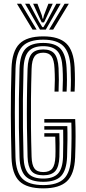

<svg xmlns="http://www.w3.org/2000/svg" viewBox="-20 -1004 460 1032"><path d="M212.8 8.5Q123.8 8.5 84.1 -30.2Q44.5 -69 41.8 -158Q38.8 -270.5 38.2 -387Q37.8 -503.5 41.8 -636.8Q44.8 -728.5 84.5 -768.5Q124.2 -808.5 212.5 -808.5Q296.5 -808.5 336.2 -770.5Q376 -732.5 381 -643Q384.5 -576.2 381 -511.8H359.5Q361.2 -542.2 361.2 -574.1Q361.2 -606 359.5 -641.8Q355 -722 320.6 -756.4Q286.2 -790.8 212.5 -790.8Q134.5 -790.8 100.4 -754.5Q66.2 -718.2 63.5 -636Q59.8 -512.8 59.8 -398.5Q59.8 -284.2 63.2 -158.5Q65.8 -78 100.5 -43.6Q135.2 -9.2 212.8 -9.2Q289 -9.2 323.9 -43.6Q358.8 -78 362 -158.8Q364.2 -215.8 364.5 -261.9Q364.8 -308 363.5 -345H218.2V-364H384.2Q386.2 -322.8 386.2 -272.9Q386.2 -223 383.8 -157.8Q380 -67.5 339.4 -29.5Q298.8 8.5 212.8 8.5ZM212.8 -26.8Q146.2 -26.8 116.6 -57.4Q87 -88 85 -159.2Q82.5 -242.2 81.6 -318.6Q80.8 -395 81.6 -472.2Q82.5 -549.5 85 -635.2Q87.5 -710.2 117.2 -741.8Q147 -773.2 212.5 -773.2Q277 -773.2 305.5 -741.9Q334 -710.5 337.8 -640.5Q339.8 -604.5 339.8 -575.4Q339.8 -546.2 338 -511.8H316.2Q317.8 -542.8 318 -573.6Q318.2 -604.5 316.2 -638.5Q313 -702.2 288.6 -729Q264.2 -755.8 212.5 -755.8Q158.8 -755.8 133.8 -728.1Q108.8 -700.5 106.5 -634.5Q104 -548.8 103.2 -471.5Q102.5 -394.2 103.4 -318.1Q104.2 -242 106.5 -159.8Q108.5 -97.8 132.9 -71Q157.2 -44.2 212.8 -44.2Q266.2 -44.2 291.4 -70.8Q316.5 -97.2 318.8 -160.5Q319.8 -196.5 319.9 -237.5Q320 -278.5 319.5 -307.2H218.2V-326H341.8Q343 -292.2 342.6 -253Q342.2 -213.8 340.5 -159.8Q337.5 -89.5 308.6 -58.1Q279.8 -26.8 212.8 -26.8ZM212.8 -61.8Q167.2 -61.8 148.5 -85.2Q129.8 -108.8 128.2 -160.8Q125.8 -242.2 124.9 -317.9Q124 -393.5 124.8 -470.8Q125.5 -548 128.2 -634Q130 -690.2 149.4 -714.2Q168.8 -738.2 212.5 -738.2Q253.8 -738.2 272.8 -715.2Q291.8 -692.2 294.8 -637.8Q297.8 -575.8 294.8 -511.8H273Q274.8 -547.5 274.8 -575.8Q274.8 -604 273 -636.2Q270.8 -682.5 256.8 -701.6Q242.8 -720.8 212.5 -720.8Q180.2 -720.8 165.8 -701Q151.2 -681.2 149.8 -633.8Q147.2 -549 146.5 -472.9Q145.8 -396.8 146.5 -320.9Q147.2 -245 149.8 -161.2Q151.2 -117 165.4 -98.1Q179.5 -79.2 212.8 -79.2Q245.8 -79.2 260.9 -98Q276 -116.8 277.8 -162.8Q278.8 -190.5 278.1 -221Q277.5 -251.5 277 -269.5H218.2V-288.2H299Q299.8 -265 300.1 -232.2Q300.5 -199.5 299.2 -161.5Q297.2 -107.5 277.2 -84.6Q257.2 -61.8 212.8 -61.8ZM71 -984H93.5L177 -844.8H155ZM114.8 -984H138L189 -888.5L207.5 -858.2H213.5L231.8 -888.5L282.8 -984H306L226 -844.8H195ZM158 -984H181.2L204.8 -921.8L208.8 -903.8H212L216.2 -921.8L240.2 -984H263.5L228.8 -909.2L216.5 -883.5H204.5L192.2 -909.2ZM327.2 -984H350L265.8 -844.8H243.8Z"/></svg>

Font: Big Shoulders Inline Display
Style: Bold
Weight: 700
Designer: Patric King
Foundry: XO Type Co
Version: Version 1.000